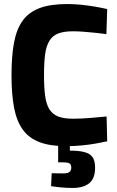

<svg xmlns="http://www.w3.org/2000/svg" viewBox="-20 -712 578 951"><path d="M308 12Q228 12 175.5 -8Q123 -28 92.5 -70.5Q62 -113 49.5 -179.5Q37 -246 37 -340Q37 -434 49.5 -501Q62 -568 92.5 -610Q123 -652 176.5 -672Q230 -692 313 -692Q345 -692 381 -688.5Q417 -685 451.5 -679Q486 -673 511 -667L507 -543Q487 -546 458 -549Q429 -552 398.5 -554.5Q368 -557 341 -557Q296 -557 268 -546Q240 -535 224.5 -509.5Q209 -484 203.5 -443Q198 -402 198 -340Q198 -279 203.5 -237.5Q209 -196 224.5 -171Q240 -146 268 -135Q296 -124 342 -124Q382 -124 429.5 -128Q477 -132 508 -135L511 -12Q488 -7 454.5 -1Q421 5 382.5 8.5Q344 12 308 12ZM340 219Q310 219 280 216Q250 213 233 210L236 146Q242 146 261 146.5Q280 147 292 147Q315 147 324 140Q333 133 333 118Q333 102 323.5 97Q314 92 292 92H268V-12H326V34Q369 34 397 41Q425 48 438 66Q451 84 451 119Q451 172 422 195.5Q393 219 340 219Z"/></svg>

Font: Cairo Play ExtraBold
Style: Regular
Weight: 800
Version: Version 3.119